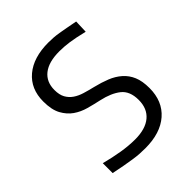

<svg xmlns="http://www.w3.org/2000/svg" viewBox="-166 -649 755 755"><g transform="rotate(-45 212.0 -271.0)"><path d="M204 11Q188 11 172 10Q156 9 137 6Q118 3 95 -1Q72 -5 44 -11V-66Q86 -55 125.5 -48.5Q165 -42 200 -42Q258 -42 289 -68Q320 -94 320 -142Q320 -191 291 -214Q262 -237 212 -248Q184 -254 155 -262Q126 -270 103 -286Q80 -302 65 -329.5Q50 -357 50 -403Q50 -473 97.5 -513Q145 -553 228 -553Q243 -553 256.5 -552Q270 -551 285.5 -548.5Q301 -546 319.5 -542.5Q338 -539 364 -534L362 -479Q317 -490 288.5 -494Q260 -498 234 -498Q175 -498 144 -473.5Q113 -449 113 -404Q113 -377 122.5 -360Q132 -343 148 -332Q164 -321 185.5 -314.5Q207 -308 232 -302Q265 -294 292.5 -283Q320 -272 340.5 -254Q361 -236 372 -210Q383 -184 383 -145Q383 -72 335.5 -30.5Q288 11 204 11Z"/></g></svg>

Font: Encode Sans Narrow
Style: Light
Weight: 300
Designer: Pablo Impallari, Andres Torresi
Foundry: Pablo Impallari, Andres Torresi
Version: Version 1.000; ttfautohint (v1.00) -l 8 -r 50 -G 200 -x 14 -